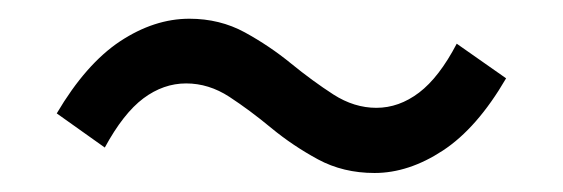

<svg xmlns="http://www.w3.org/2000/svg" viewBox="-20 -470 595 203"><path d="M376 -287.1Q342.8 -287.1 316.2 -301.5Q289.6 -315.9 266.8 -334.7Q244.1 -353.5 222.4 -367.7Q200.7 -381.8 176.8 -381.8Q152.8 -381.8 131.6 -366Q110.4 -350.1 90.8 -314L40 -350.1Q70.8 -402.3 106.9 -426.3Q143.1 -450.2 180.2 -450.2Q212.4 -450.2 238.8 -435.8Q265.1 -421.4 287.8 -402.8Q310.5 -384.3 332.5 -370.1Q354.5 -356 377.9 -356Q401.9 -356 423.1 -372.1Q444.3 -388.2 462.9 -423.8L515.1 -387.2Q484.4 -334.5 448.2 -310.8Q412.1 -287.1 376 -287.1Z"/></svg>

Font: `nÑOS CN Regular
Style: Regular
Weight: 400
Designer: Ryoko NISHIZUKA ¬âXZm¬º[P (kana & ideographs); Paul D. Hunt (Latin, Greek & Cyrillic); Wenlong ZHANG _ e¬á¬ü¬ô (bopomof
Foundry: Adobe Systems Incorporated
Version: Version 1.004;PS 1.004;hotconv 1.0.82;makeotf.lib2.5.63406